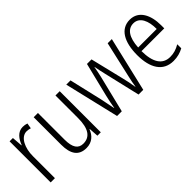

<svg xmlns="http://www.w3.org/2000/svg" viewBox="48 -1145 1758 1758"><g transform="rotate(-45 927.0 -266.0)"><path d="M252 -541C188 -541 149 -487 128 -429H125L117 -532H74V0H129V-282C128 -391 174 -487 249 -487C266 -487 283 -483 296 -479L305 -532C289 -538 270 -541 252 -541Z M723 -532H668V-240C668 -104 624 -39 537 -39C474 -39 441 -84 441 -186V-532H386V-176C386 -55 430 10 529 10C603 10 648 -35 669 -92H673L679 0H723Z M1129 -354 1212 0H1273L1398 -532H1344L1266 -188C1255 -141 1249 -110 1243 -71H1241C1234 -119 1224 -166 1214 -206L1135 -532H1076L996 -208C983 -158 974 -106 968 -71H966C958 -113 949 -159 938 -210L863 -532H808L934 0H995L1082 -354C1091 -390 1098 -429 1104 -463H1106C1112 -430 1120 -392 1129 -354Z M1639 -542C1520 -542 1458 -434 1458 -264C1458 -99 1521 10 1657 10C1708 10 1749 -2 1788 -23V-75C1744 -49 1706 -38 1661 -38C1563 -38 1513 -115 1512 -262H1807V-303C1807 -434 1755 -542 1639 -542ZM1639 -495C1719 -495 1755 -412 1754 -307H1514C1521 -432 1566 -495 1639 -495Z"/></g></svg>

Font: Noto Sans Devanagari Condensed Light
Style: Regular
Weight: 300
Width: 3
Designer: Jelle Bosma - Monotype Design Team
Foundry: Monotype Imaging Inc.
Version: Version 2.004